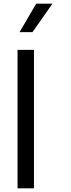

<svg xmlns="http://www.w3.org/2000/svg" viewBox="-20 -1020 387 1040"><path d="M176 -1000H264L156 -846H86ZM75 -750H164V0H75Z"/></svg>

Font: Oakes Grotesk
Style: Regular
Weight: 400
Designer: Samuel Oakes
Foundry: Samuel Oakes
Version: Version 1.000;PS 001.000;hotconv 1.0.88;makeotf.lib2.5.64775